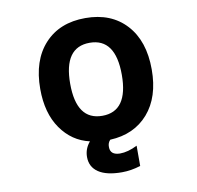

<svg xmlns="http://www.w3.org/2000/svg" viewBox="-99 -845 1198 1166"><g transform="rotate(-10 500.0 -261.5)"><path d="M342.8 -365.2Q342.8 -139.6 502 -139.6Q661.1 -139.6 661.1 -364.7Q661.1 -589.8 502 -589.8Q342.8 -589.8 342.8 -365.2ZM559.6 218.8Q464.8 218.8 415.5 185.5Q366.2 152.3 366.2 90.8Q366.2 40 400.4 0Q292 -24.4 225.1 -120.1Q158.2 -215.8 158.2 -365.2Q158.2 -541 250.5 -641.6Q342.8 -742.2 502 -742.2Q661.1 -742.2 753.4 -641.6Q845.7 -541 845.7 -365.2Q845.7 -194.3 758.8 -94.7Q671.9 4.9 523.4 11.7Q506.8 29.3 507.8 54.7Q507.8 103.5 567.4 104.5Q617.2 104.5 674.8 75.2V200.2Q616.2 218.8 559.6 218.8Z"/></g></svg>

Font: Gen Shin Gothic Monospace Heavy
Style: Bold
Weight: 800
Designer: [Source Han Sans]
Ryoko NISHIZUKA  (kana & ideographs); Paul D. Hunt (Latin, Greek & Cyrillic); Wenlong ZHANG  (bopomofo
Version: Version 1.002.20150607